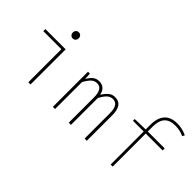

<svg xmlns="http://www.w3.org/2000/svg" viewBox="-24 -1291 1848 1848"><g transform="rotate(45 900.0 -367.0)"><path d="M346 0V-450H100V-478H376V0ZM378.5 -611.5Q367 -600 350 -600Q333 -600 321.5 -611.5Q310 -623 310 -642Q310 -661 321.5 -672.5Q333 -684 350 -684Q367 -684 378.5 -672.5Q390 -661 390 -642Q390 -623 378.5 -611.5Z M680 0V-478H706L710 -412H712Q736 -452 761 -471Q786 -490 823 -490Q901 -490 920 -404Q950 -450 976 -470Q1002 -490 1039 -490Q1142 -490 1142 -348V0H1112V-344Q1112 -462 1037 -462Q1003 -462 978 -439Q953 -416 926 -366V0H896V-344Q896 -462 821 -462Q787 -462 762 -439Q737 -416 710 -366V0Z M1466 0V-450H1320V-474L1466 -478V-542Q1466 -635 1510 -684.5Q1554 -734 1640 -734Q1710 -734 1772 -704L1760 -680Q1706 -706 1640 -706Q1494 -706 1494 -546V-478H1724V-450H1494V0Z"/></g></svg>

Font: TypoPRO Source Code Pro
Style: Regular
Weight: 200
Monospace: yes
Designer: Paul D. Hunt, Teo Tuominen
Foundry: Adobe Systems Incorporated
Version: Version 2.010;PS 1.0;hotconv 1.0.84;makeotf.lib2.5.63406